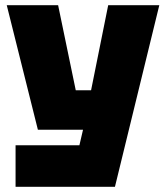

<svg xmlns="http://www.w3.org/2000/svg" viewBox="-20 -720 640 740"><path d="M40 0V-160H286L300 -220H126L6 -700H204L272 -372H331L397 -700H594L423 0Z"/></svg>

Font: Tektur ExtraBold
Style: Regular
Weight: 800
Designer: Adam Jagosz
Foundry: Adam Jagosz
Version: Version 1.005;gftools[0.9.30]